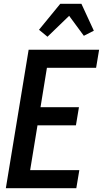

<svg xmlns="http://www.w3.org/2000/svg" viewBox="-20 -999 546 1019"><path d="M11 0 132 -735H506L490 -639H229L195 -430H399L383 -334H179L140 -96H401L385 0ZM232 -804 187 -841 300 -979H412L478 -836L425 -809L347 -915Z"/></svg>

Font: Iosevka Web
Style: Bold Italic
Weight: 700
Italic angle: -9°
Monospace: yes
Designer: Belleve Invis
Foundry: Belleve Invis
Version: Version 28.0.3; ttfautohint (v1.8.3)